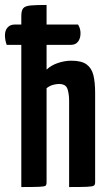

<svg xmlns="http://www.w3.org/2000/svg" viewBox="-45 -755 436 775"><path d="M41 0V-574H-18Q-22 -585 -23.5 -594.5Q-25 -604 -25 -613Q-25 -632 -14.5 -644Q-4 -656 15 -656H41V-690Q41 -713 49 -722Q57 -731 79 -733Q101 -735 143 -735V-656H270Q276 -646 278 -637.5Q280 -629 280 -620Q280 -600 270 -587Q260 -574 242 -574H143V-474Q162 -492 189.5 -501Q217 -510 243 -510Q284 -510 304.5 -495Q325 -480 332 -451.5Q339 -423 339 -380V-19Q339 -9 333.5 -5.5Q328 -2 306 -1Q284 0 234 0V-349Q234 -375 227.5 -395.5Q221 -416 193 -416Q182 -416 169 -412.5Q156 -409 143 -399V-19Q143 -9 139 -5.5Q135 -2 113.5 -1Q92 0 41 0Z"/></svg>

Font: Yanone Kaffeesatz SemiBold
Style: Regular
Weight: 600
Designer: Yanone (Cyrillic: Daniel Pouzeot, Huerta Tipografica, and Cyreal)
Foundry: Yanone
Version: Version 2.003